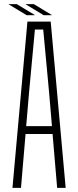

<svg xmlns="http://www.w3.org/2000/svg" viewBox="-20 -904 376 924"><path d="M40 0 112 -800H224L296 0H255L233 -259H103L81 0ZM106 -297H230L216 -462L188 -762H148L120 -461ZM108 -831 22 -883V-884H61L147 -832V-831ZM104 -883V-884H143L229 -832V-831H190Z"/></svg>

Font: Big Shoulders Text Thin
Style: Regular
Weight: 100
Designer: Patric King
Foundry: XO Type Co
Version: Version 1.000; ttfautohint (v1.8.2)